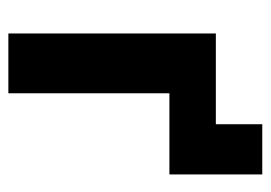

<svg xmlns="http://www.w3.org/2000/svg" viewBox="-114 -533 647 459"><g transform="rotate(90 209.5 -303.5)"><path d="M60 0V-496H277V-607H397V-385H203V0Z"/></g></svg>

Font: Nunito Sans 10pt Condensed ExtraBold
Style: Regular
Weight: 800
Width: 3
Designer: Vernon Adams
Foundry: Vernon Adams
Version: Version 3.101;gftools[0.9.27]